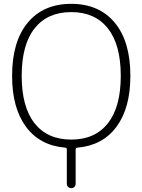

<svg xmlns="http://www.w3.org/2000/svg" viewBox="-20 -760 742 1000"><path d="M542 -612Q475 -697 351 -697Q227 -697 160 -612Q93 -527 93 -365Q93 -203 160 -118Q227 -33 351 -33Q475 -33 542 -118Q609 -203 609 -365Q609 -527 542 -612ZM319 9Q188 -2 115.5 -99.5Q43 -197 43 -365Q43 -544 124.5 -642Q206 -740 351 -740Q496 -740 577.5 -642Q659 -544 659 -365Q659 -197 586.5 -99.5Q514 -2 383 9Q374 9 374 18V197Q374 207 367.5 213.5Q361 220 351 220Q341 220 334.5 213.5Q328 207 328 197V18Q328 9 319 9Z"/></svg>

Font: Rounded Mplus 1c Light
Style: Regular
Weight: 300
Version: Version 1.059.20150529